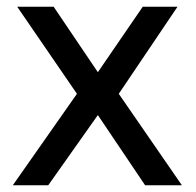

<svg xmlns="http://www.w3.org/2000/svg" viewBox="-20 -549 580 569"><path d="M31 -529H139L270 -335L403 -529H506L332 -271L519 0H410L270 -208L123 0H18L208 -271Z"/></svg>

Font: Montserrat
Style: Regular
Weight: 400
Designer: Julieta Ulanovsky
Foundry: Julieta Ulanovsky
Version: Version 6.001